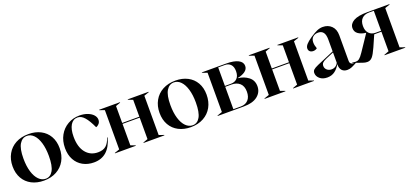

<svg xmlns="http://www.w3.org/2000/svg" viewBox="19 -1306 4484 2103"><g transform="rotate(-20 2260.5 -254.0)"><path d="M20 -249Q20 -329 55 -391.5Q90 -454 154 -488.5Q218 -523 304 -523Q383 -523 444 -491.5Q505 -460 539 -401Q573 -342 573 -262Q573 -180 538.5 -117.5Q504 -55 440 -20Q376 15 292 15Q211 15 149.5 -17Q88 -49 54 -108.5Q20 -168 20 -249ZM317 2Q371 2 402 -52Q433 -106 433 -221Q433 -309 413.5 -374.5Q394 -440 359.5 -475Q325 -510 281 -510Q226 -510 193.5 -456.5Q161 -403 161 -289Q161 -200 181 -134.5Q201 -69 236.5 -33.5Q272 2 317 2Z M628 -240Q628 -324 663.5 -388Q699 -452 761 -487.5Q823 -523 898 -523Q950 -523 991.5 -507Q1033 -491 1056 -465Q1079 -439 1079 -409Q1079 -382 1063 -363.5Q1047 -345 1027 -340Q988 -425 951 -467.5Q914 -510 870 -510Q818 -510 788.5 -461Q759 -412 759 -325Q759 -206 812 -140Q865 -74 954 -74Q1015 -74 1048.5 -103.5Q1082 -133 1101 -193L1107 -191Q1052 15 875 15Q803 15 747 -16Q691 -47 659.5 -104.5Q628 -162 628 -240Z M1123 -5 1181 -25V-483L1123 -503V-508H1366V-503L1311 -483V-286H1511V-483L1456 -503V-508H1699V-503L1641 -483V-25L1699 -5V0H1456V-5L1511 -25V-275H1311V-25L1366 -5V0H1123Z M1733 -249Q1733 -329 1768 -391.5Q1803 -454 1867 -488.5Q1931 -523 2017 -523Q2096 -523 2157 -491.5Q2218 -460 2252 -401Q2286 -342 2286 -262Q2286 -180 2251.5 -117.5Q2217 -55 2153 -20Q2089 15 2005 15Q1924 15 1862.5 -17Q1801 -49 1767 -108.5Q1733 -168 1733 -249ZM2030 2Q2084 2 2115 -52Q2146 -106 2146 -221Q2146 -309 2126.5 -374.5Q2107 -440 2072.5 -475Q2038 -510 1994 -510Q1939 -510 1906.5 -456.5Q1874 -403 1874 -289Q1874 -200 1894 -134.5Q1914 -69 1949.5 -33.5Q1985 2 2030 2Z M2320 -5 2378 -25V-483L2320 -503V-508H2604Q2694 -508 2742.5 -483Q2791 -458 2791 -413Q2791 -375 2757 -350.5Q2723 -326 2670 -316V-313Q2739 -306 2790 -266.5Q2841 -227 2841 -158Q2841 -88 2785.5 -44Q2730 0 2625 0H2320ZM2594 -11Q2648 -11 2680 -45Q2712 -79 2712 -141Q2712 -206 2676 -239Q2640 -272 2579 -272H2507V-11ZM2577 -282Q2623 -282 2650 -310.5Q2677 -339 2677 -393Q2677 -445 2651.5 -471.5Q2626 -498 2584 -498H2507V-282Z M2867 -5 2925 -25V-483L2867 -503V-508H3110V-503L3055 -483V-286H3255V-483L3200 -503V-508H3443V-503L3385 -483V-25L3443 -5V0H3200V-5L3255 -25V-275H3055V-25L3110 -5V0H2867Z M3475 -80Q3475 -102 3489.5 -116.5Q3504 -131 3545 -149L3745 -234V-372Q3745 -431 3724 -456.5Q3703 -482 3665 -482Q3627 -482 3603 -460.5Q3579 -439 3579 -398Q3579 -364 3594 -326Q3575 -310 3548 -310Q3524 -310 3509.5 -323Q3495 -336 3495 -358Q3495 -381 3515 -404.5Q3535 -428 3584 -462Q3634 -495 3667 -509Q3700 -523 3733 -523Q3795 -523 3834.5 -484Q3874 -445 3874 -376V-74Q3874 -56 3885 -45Q3896 -34 3914 -34Q3932 -34 3957 -44V-38Q3910 -11 3883.5 0.5Q3857 12 3829 12Q3789 12 3767 -12Q3745 -36 3745 -78V-86Q3722 -42 3684.5 -13.5Q3647 15 3595 15Q3540 15 3507.5 -13.5Q3475 -42 3475 -80ZM3669 -53Q3696 -53 3716.5 -67.5Q3737 -82 3745 -103V-222L3651 -182Q3619 -168 3606.5 -154Q3594 -140 3594 -119Q3594 -91 3615 -72Q3636 -53 3669 -53Z M3962 -22 3906 -42V-48Q3930 -41 3946 -41Q3968 -41 3987 -55.5Q4006 -70 4035 -113L4160 -299V-300Q4105 -306 4070.5 -330.5Q4036 -355 4036 -398Q4036 -448 4088 -478Q4140 -508 4252 -508H4507V-503L4449 -483V-25L4507 -5V0H4265V-5L4321 -26V-254H4237L4179 -122Q4146 -48 4122 -21.5Q4098 5 4065 5Q4044 5 4024 -1Q4004 -7 3962 -22ZM4257 -265H4321V-498H4267Q4213 -498 4182.5 -468Q4152 -438 4152 -381Q4152 -325 4181 -295Q4210 -265 4257 -265Z"/></g></svg>

Font: Nyght Serif Medium
Style: Regular
Weight: 500
Designer: Maksym Kobuzan
Version: Version 0.410